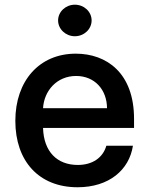

<svg xmlns="http://www.w3.org/2000/svg" viewBox="-20 -779 630 810"><path d="M307.2 11C440.3 11 525.2 -62.5 540.8 -164.1H428.6C414.1 -113.3 369.7 -83.1 308.2 -83.1C221.2 -83.1 164.4 -138.8 161.6 -239.3H545.5V-277.7C545.5 -471.9 429 -552.6 299.7 -552.6C145.6 -552.6 44.7 -437.5 44.7 -269.2C44.7 -99.1 144.2 11 307.2 11ZM161.6 -322.4C165.8 -396 219.8 -458.5 301.1 -458.5C379.3 -458.5 431.1 -400.9 431.5 -322.4ZM225.1 -692.8C225.1 -656.2 257.1 -626.1 295.8 -626.1C334.9 -626.1 366.5 -656.2 366.5 -692.8C366.5 -729.4 334.9 -759.2 295.8 -759.2C257.1 -759.2 225.1 -729.4 225.1 -692.8Z"/></svg>

Font: Magic Ui Pro Semi Bold
Style: Regular
Weight: 600
Designer: Stefan Endress, Andreas Faust
Version: Version 1.000;FEAKit 1.0